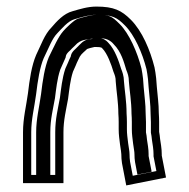

<svg xmlns="http://www.w3.org/2000/svg" viewBox="-20 -535 574 584"><path d="M267 -392H273C275.4 -392 288.8 -392.4 291 -388C306.5 -372.5 318.5 -338.7 325 -317C329.5 -305.7 332 -299.7 332 -287C334.4 -253.6 340 -224 340 -189C340.7 -180.3 341 -172 341 -164V-142C341 -124.6 343.2 -111.8 345 -96L348 -76C348.7 -72 349 -68.7 349 -66C349 -56.7 349.7 -47.7 351 -39L364 29L485 5L472 -62V-66C472 -74 471.3 -82.7 470 -92L467 -112C466.3 -120 465.3 -127.3 464 -134V-164C464 -172 463.7 -181 463 -191C463 -220.1 459.1 -243.8 457 -271L455 -297C453.7 -309 452 -320 450 -330C436.7 -383.1 412.3 -440.7 378 -475C349.7 -503.3 326.4 -515 273 -515C246.8 -515 222.3 -507.1 201 -501C173.6 -494.1 151.6 -469 137 -452C114.9 -429.9 104.6 -397.3 90 -368C76 -335.3 69.9 -292.6 65 -251C60.1 -213.9 50 -175.8 50 -133V22H173V-133C173 -169.9 181 -200.2 187 -234C190.7 -261.6 193.5 -291.4 202 -317L210 -335C212 -340.3 214.7 -346.3 218 -353C224.9 -369.2 228.9 -371 243 -384C243 -387.2 264.5 -391.2 267 -392ZM439 -164V-131.5C440.4 -124.8 441.4 -117.6 442.2 -109.1L445.3 -88.4C446.4 -80.2 447 -72.6 447 -66V-59.6L455.7 -14.7L383.8 -0.4L375.6 -43.2C374.5 -51.2 374 -57.9 374 -66C374 -70.6 373.4 -75.5 372.7 -79.9L369.8 -99.2C367.8 -116.9 366 -126.8 366 -142V-164C366 -172.1 365.5 -182.9 365 -190C364.9 -227.1 359.2 -258.5 357 -287.9C356.8 -304.4 352 -316.9 348.6 -325.3C341.3 -349.2 329.3 -384.3 310.4 -403.9C291.5 -426.2 273 -417 273 -417H262.9C254.6 -414.2 241.8 -419.9 222.9 -399.5C217.7 -394.7 211.6 -388.4 209.3 -385.9C195.2 -373.9 195.6 -364.3 195.3 -363.4C191.7 -356.2 188.6 -349.1 186.9 -344.5L178.7 -326.1C168.9 -296.8 165.7 -263.9 162.3 -237.8C156.4 -204.8 148 -173.5 148 -133V-3H75V-133C75 -171.9 84.5 -208.2 89.8 -247.9C94.7 -289.4 101.2 -330.4 112.7 -357.5C128.7 -389.9 138.5 -418.1 154.7 -434.3C166.5 -446.1 186.5 -471.6 207.5 -476.8C230.4 -483.4 251.4 -490 273 -490C322.1 -490 335.4 -482.3 360.3 -457.3C389.1 -428.5 413.2 -373.8 425.6 -324.5C427.4 -315.2 428.9 -304.9 430.1 -294.7L432.1 -269.1C434.3 -240.5 438 -217.8 438 -191V-190.2C438.6 -180.5 439 -171.5 439 -164ZM326.4 -399.8C348.7 -377.5 357 -345.9 364.1 -322.3C368.3 -311.9 371.9 -302.4 372 -287.6C374.3 -256.6 379.9 -226 380 -189.6C380.6 -182 381 -172 381 -164V-142C381 -125.9 383 -115 384.9 -98L387.8 -78.5C388.5 -74.2 389 -69.9 389 -66C389 -57.4 389.5 -49.9 390.8 -41.7L398 -4L441.3 -12.6L432 -60.5V-66C432 -73.1 431.4 -81.1 430.2 -89.7L427.1 -110.2C426.3 -119.6 425.4 -125.4 424 -132.4V-164C424 -171.9 423.7 -179.5 423 -190.5C423 -219.4 419.2 -241.4 417 -269.8L415.1 -295.5C413.8 -306.4 412.3 -317 410.4 -326.5C397.7 -376.9 372.7 -433.2 344.1 -461.8C319.1 -486.7 312.8 -490 273 -490C259.3 -490 240.7 -484.9 217.6 -478.3C205.6 -474.8 179.5 -448.7 172.3 -440.2C156.4 -421.7 144.9 -394.1 128.4 -361C116.1 -331.6 109.7 -290.4 104.9 -249C99.7 -210.3 90 -173.4 90 -133V-3H133V-133C133 -172.2 141.3 -203.1 147.2 -236.4C150.7 -263.1 153.7 -294.7 163.1 -322.9L171.2 -341.2C173.1 -346 176.1 -353 179.5 -359.9C180.6 -362.4 178.2 -368.9 193.1 -381.5C196.5 -385.3 200.8 -389.6 207.3 -395.6C226.4 -417.7 246.1 -413.4 257 -417H272.9C272.9 -417 305.2 -426.3 326.4 -399.8Z"/></svg>

Font: Tape
Style: Regular
Weight: 500
Foundry: Cannot Into Space Fonts
Version: Version 0.97